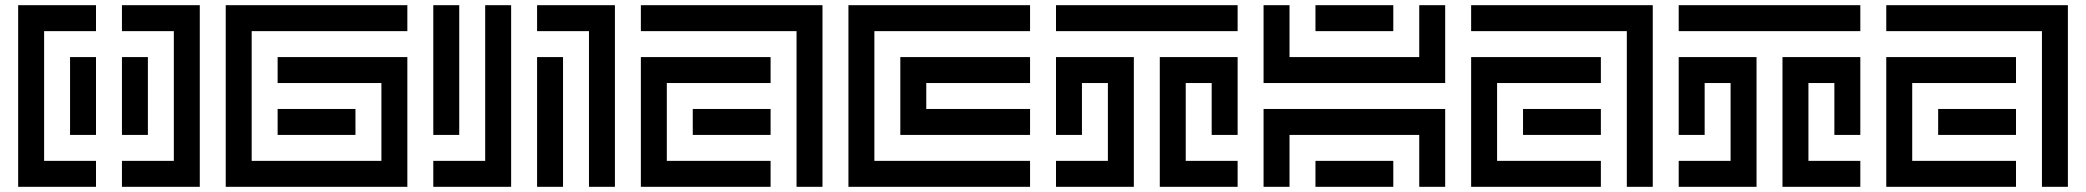

<svg xmlns="http://www.w3.org/2000/svg" viewBox="-20 -720 8040 740"><path d="M50 -700V0H350V-100H150V-600H350V-700ZM450 -700V-600H650V-100H450V0H750V-700ZM350 -200V-500H250V-200ZM450 -500V-200H550V-500Z M1550 -700H850V0H1550V-500H1050V-400H1450V-100H950V-600H1550ZM1050 -300V-200H1350V-300Z M1650 -100V0H1950V-700H1850V-100ZM1650 -700V-200H1750V-700ZM2050 -700V-600H2250V0H2350V-700ZM2150 0V-500H2050V0Z M2450 -700V-600H3050V0H3150V-700ZM2450 -500V0H2950V-100H2550V-400H2950V-500ZM2950 -200V-300H2650V-200Z M3250 -700V0H3950V-100H3350V-600H3950V-700ZM3450 -500V-200H3950V-300H3550V-400H3950V-500Z M4050 -600H4750V-700H4050ZM4050 -500V-200H4150V-400H4250V-100H4050V0H4350V-500ZM4450 -500V0H4750V-100H4550V-400H4650V-200H4750V-500Z M5450 -500H4950V-700H4850V-400H5550V-700H5450ZM5050 -700V-600H5350V-700ZM4850 -300V0H4950V-200H5450V0H5550V-300ZM5350 0V-100H5050V0Z M5650 -700V-600H6250V0H6350V-700ZM5650 -500V0H6150V-100H5750V-400H6150V-500ZM6150 -200V-300H5850V-200Z M6450 -600H7150V-700H6450ZM6450 -500V-200H6550V-400H6650V-100H6450V0H6750V-500ZM6850 -500V0H7150V-100H6950V-400H7050V-200H7150V-500Z M7250 -700V-600H7850V0H7950V-700ZM7250 -500V0H7750V-100H7350V-400H7750V-500ZM7750 -200V-300H7450V-200Z"/></svg>

Font: Mourier
Style: Regular
Weight: 400
Designer: Eric Mourier
Foundry: Velvetyne Type Foundry
Version: Version 2.000;hotconv 1.0.109;makeotfexe 2.5.65596